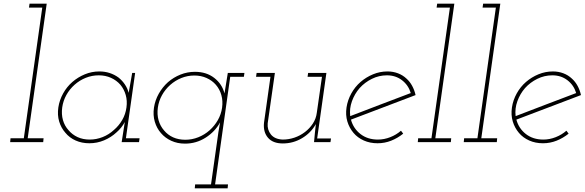

<svg xmlns="http://www.w3.org/2000/svg" viewBox="-20 -770 3168 1040"><path d="M37 -21 35 0H214L216 -21H130L233 -750H140L137 -729H209L109 -21Z M296 -188Q290 -147 300.5 -112Q311 -77 334 -51Q356 -24 389.5 -9Q423 6 464 6Q506 6 544 -10Q582 -26 611 -53Q625 -65 636.5 -79.5Q648 -94 656 -109Q654 -94 651.5 -80Q649 -66 647 -51L639 0H733L736 -21H662L712 -375H696Q692 -348 686.5 -321Q681 -294 677 -267Q671 -291 656.5 -312.5Q642 -334 622 -350Q600 -366 574 -374.5Q548 -383 518 -383Q477 -383 439.5 -367.5Q402 -352 372 -326Q342 -300 322 -264Q302 -228 296 -188ZM317 -188Q322 -224 339.5 -255.5Q357 -287 384 -311Q411 -335 444.5 -348.5Q478 -362 515 -362Q551 -362 581 -348.5Q611 -335 632 -311Q652 -287 661 -255.5Q670 -224 665 -188Q660 -151 642 -120Q624 -89 597 -66Q570 -41 536 -27.5Q502 -14 466 -14Q429 -14 400 -27.5Q371 -41 351 -65Q330 -88 321 -119.5Q312 -151 317 -188Z M1037 229 1035 250H1213L1215 229H1145L1227 -354H1301L1304 -375H1214Q1210 -348 1205 -319.5Q1200 -291 1196 -264Q1183 -315 1140.5 -348Q1098 -381 1036 -381Q995 -381 957.5 -366Q920 -351 890 -325Q860 -298 840 -262.5Q820 -227 814 -187Q808 -146 818.5 -110.5Q829 -75 852 -49Q874 -23 907.5 -7.5Q941 8 982 8Q1043 8 1094 -24.5Q1145 -57 1172 -107Q1169 -90 1167.5 -80.5Q1166 -71 1163 -54L1123 229ZM835 -187Q840 -223 857.5 -254.5Q875 -286 902 -310Q929 -334 962.5 -347.5Q996 -361 1033 -361Q1069 -361 1099 -347.5Q1129 -334 1149 -311Q1170 -287 1179 -255Q1188 -223 1183 -187Q1178 -151 1160 -119.5Q1142 -88 1115 -64Q1088 -40 1054 -26.5Q1020 -13 984 -13Q947 -13 918 -26Q889 -39 869 -63Q848 -87 839 -118.5Q830 -150 835 -187Z M1681 0H1770L1773 -20H1698L1748 -375H1649L1646 -354H1724L1696 -159Q1692 -127 1674.5 -100.5Q1657 -74 1632 -55Q1606 -35 1575 -24.5Q1544 -14 1511 -14Q1468 -16 1447.5 -41.5Q1427 -67 1430 -102L1469 -375H1370L1367 -354H1445L1410 -105Q1405 -55 1431.5 -24Q1458 7 1512 7Q1568 7 1616 -21.5Q1664 -50 1691 -98L1686 -53Z M2076 -362Q2123 -362 2157.5 -335.5Q2192 -309 2205 -266Q2123 -235 2041.5 -204Q1960 -173 1877 -141Q1872 -182 1886.5 -222Q1901 -262 1928 -293Q1956 -324 1994.5 -343Q2033 -362 2076 -362ZM2231 -255Q2225 -282 2212.5 -305Q2200 -328 2182 -344Q2162 -363 2135.5 -373Q2109 -383 2079 -383Q2038 -383 2000.5 -367.5Q1963 -352 1933 -326Q1903 -300 1883 -264Q1863 -228 1857 -188Q1851 -147 1861.5 -112Q1872 -77 1895 -50Q1917 -24 1950.5 -9Q1984 6 2025 6Q2064 6 2099 -8Q2134 -22 2164 -46Q2161 -50 2158 -54Q2155 -58 2152 -62Q2127 -40 2094 -27Q2061 -14 2027 -14Q1971 -14 1932.5 -44Q1894 -74 1881 -122Q1969 -156 2056 -188.5Q2143 -221 2231 -255Z M2245 -21 2243 0H2422L2424 -21H2338L2441 -750H2348L2345 -729H2417L2317 -21Z M2494 -21 2492 0H2671L2673 -21H2587L2690 -750H2597L2594 -729H2666L2566 -21Z M2972 -362Q3019 -362 3053.5 -335.5Q3088 -309 3101 -266Q3019 -235 2937.5 -204Q2856 -173 2773 -141Q2768 -182 2782.5 -222Q2797 -262 2824 -293Q2852 -324 2890.5 -343Q2929 -362 2972 -362ZM3127 -255Q3121 -282 3108.5 -305Q3096 -328 3078 -344Q3058 -363 3031.5 -373Q3005 -383 2975 -383Q2934 -383 2896.5 -367.5Q2859 -352 2829 -326Q2799 -300 2779 -264Q2759 -228 2753 -188Q2747 -147 2757.5 -112Q2768 -77 2791 -50Q2813 -24 2846.5 -9Q2880 6 2921 6Q2960 6 2995 -8Q3030 -22 3060 -46Q3057 -50 3054 -54Q3051 -58 3048 -62Q3023 -40 2990 -27Q2957 -14 2923 -14Q2867 -14 2828.5 -44Q2790 -74 2777 -122Q2865 -156 2952 -188.5Q3039 -221 3127 -255Z"/></svg>

Font: Josefin Slab ExtraLight
Style: Italic
Weight: 250
Italic angle: -12°
Designer: Santiago Orozco
Foundry: Typemade
Version: Version 2.100